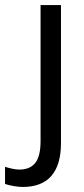

<svg xmlns="http://www.w3.org/2000/svg" viewBox="-76 -522 334 762"><path d="M14 220Q-1 220 -21.5 216.5Q-42 213 -56 208V140Q-44 144 -28 147.5Q-12 151 1 151Q43 151 64 124.5Q85 98 85 38V-502H166V46Q166 132 128 176Q90 220 14 220Z"/></svg>

Font: Mulish ExtraLight
Style: Regular
Weight: 400
Version: Version 3.603